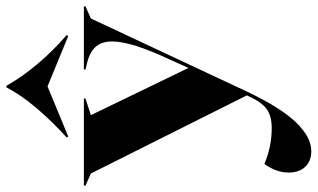

<svg xmlns="http://www.w3.org/2000/svg" viewBox="-245 -574 996 602"><g transform="rotate(-90 253.0 -273.0)"><path d="M13 134Q13 95 40 58Q95 81 152 81Q191 81 213 64.5Q235 48 255 3L10 -486L-28 -503V-508H245V-503L193 -486L341 -180L367 -238Q424 -359 424 -419Q424 -454 405.5 -473Q387 -492 348 -500L336 -503V-508H534V-503L496 -486L267 3Q216 110 170 157.5Q124 205 80 205Q49 205 31 186Q13 167 13 134ZM126 -557 123 -562Q174 -608 215.5 -657Q257 -706 280 -751H285Q311 -704 352.5 -654.5Q394 -605 444 -562L441 -557L283 -622Z"/></g></svg>

Font: Nyght Serif Bold
Style: Regular
Weight: 700
Designer: Maksym Kobuzan
Version: Version 0.410